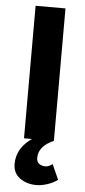

<svg xmlns="http://www.w3.org/2000/svg" viewBox="-59 -685 419 941"><g transform="rotate(5 150.5 -214.5)"><path d="M228 113.8 261.2 188Q242.2 203.1 212.6 213.1Q183.1 223.1 157.2 223.1Q109.4 223.1 75.7 198.5Q42 173.8 42 128.9Q42 51.8 116.2 0H77.1V-651.9H224.1V0Q149.9 31.7 149.9 89.8Q149.9 109.9 162.8 118.9Q175.8 127.9 192.9 127.9Q210 127.9 228 113.8Z"/></g></svg>

Font: SourceSansPro-Bold
Style: Bold
Weight: 700
Designer: Paul D. Hunt
Foundry: Adobe Systems Incorporated
Version: Version 1.050;PS Version 1.000;hotconv 1.0.70;makeotf.lib2.5